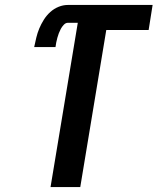

<svg xmlns="http://www.w3.org/2000/svg" viewBox="-20 -755 640 775"><path d="M184 0 294 -663H254Q245 -663 237.5 -655Q230 -647 225.5 -638.5Q221 -630 217.5 -621Q214 -612 211.5 -602.5Q209 -593 207 -583.5Q205 -574 204 -565H118Q122 -584 126.5 -603Q131 -622 138.5 -640Q146 -658 157 -675.5Q168 -693 183 -706.5Q198 -720 216.5 -727.5Q235 -735 254 -735H596L580 -634H409L304 0Z"/></svg>

Font: Zed Sans Extended
Style: Bold Italic
Weight: 700
Width: 7
Italic angle: -9°
Designer: Belleve Invis
Foundry: Belleve Invis
Version: Version 1.0.0; ttfautohint (v1.8.4)